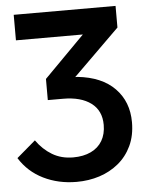

<svg xmlns="http://www.w3.org/2000/svg" viewBox="-78 -567 636 832"><g transform="rotate(-5 240.0 -151.5)"><path d="M-25 96 57 26Q86 67 125.5 90.5Q165 114 216 114Q261 114 293.5 98.5Q326 83 343 54Q360 25 360 -15Q360 -77 316 -110Q272 -143 194 -143H128V-235L304 -413H13V-524H456V-430L255 -232H264Q370 -221 426.5 -163Q483 -105 483 -16Q483 42 462 86.5Q441 131 404.5 161Q368 191 321.5 206Q275 221 222 221Q143 221 78 189Q13 157 -25 96Z"/></g></svg>

Font: YasnoRaleway
Style: Bold
Weight: 700
Designer: Matt McInerney, Pablo Impallari, Rodrigo Fuenzalida
Foundry: Matt McInerney, Pablo Impallari, Rodrigo Fuenzalida
Version: Version 4.026